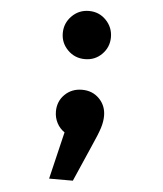

<svg xmlns="http://www.w3.org/2000/svg" viewBox="-53 -585 705 830"><g transform="rotate(5 300.0 -170.5)"><path d="M404 -434Q404 -391 374 -360.5Q344 -330 300 -330Q256 -330 225.5 -360.5Q195 -391 195 -434Q195 -477 225.5 -508Q256 -539 300 -539Q344 -539 374 -508Q404 -477 404 -434ZM404 -93Q404 -67 395 -39Q386 -11 363 40L294 198H191L240 -7Q219 -21 207 -44Q195 -67 195 -94Q195 -138 225 -167.5Q255 -197 300 -197Q345 -197 374.5 -167Q404 -137 404 -93Z"/></g></svg>

Font: Fira Mono
Style: Bold
Weight: 700
Monospace: yes
Designer: Carrois Corporate & Edenspiekermann AG
Foundry: Carrois Corporate GbR & Edenspiekermann AG
Version: Version 3.206